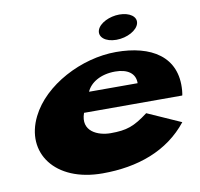

<svg xmlns="http://www.w3.org/2000/svg" viewBox="-69 -634 755 724"><g transform="rotate(-10 308.5 -272.5)"><path d="M433 -562C395 -562 356.1 -543 347.3 -518C338.3 -492 363.9 -470 405.9 -470C447.9 -470 487.3 -492 493.3 -518C499.1 -543 472 -562 433 -562ZM613.7 -220C615.3 -224 615.7 -233 616.6 -239C627.3 -368 530 -425 396 -425C263 -425 115.3 -348 61.6 -239C-3.3 -109 84.4 17 267.4 17C402.4 17 519.7 -24 596.5 -121L468.2 -178C414 -137 385.4 -127 323.4 -127C275.4 -127 213.3 -152 237.7 -220ZM270.1 -295C284.2 -328 324 -353 380 -353C427 -353 457 -333 456.1 -295Z"/></g></svg>

Font: Hussar Milosc
Style: Obl
Weight: 700
Foundry: Cannot Into Space Fonts
Version: Version 1.02